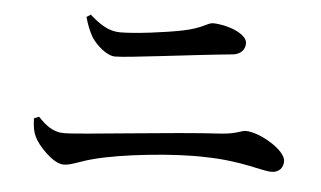

<svg xmlns="http://www.w3.org/2000/svg" viewBox="-42 -683 1085 649"><g transform="rotate(5 500.0 -359.0)"><path d="M773 -561C773 -594 703 -619 656 -619C638 -619 622 -599 557 -586C499 -574 396 -561 346 -561C309 -561 279 -579 242 -612L228 -603C235 -578 243 -557 255 -536C273 -509 308 -478 336 -478C379 -478 588 -506 732 -520C760 -523 773 -541 773 -561ZM93 -184C105 -157 158 -99 194 -99C220 -99 248 -115 292 -126C384 -151 566 -170 670 -166C793 -164 863 -136 896 -136C921 -136 936 -152 936 -175C936 -213 845 -266 798 -266C783 -266 770 -254 719 -250C554 -241 242 -205 186 -205C149 -205 123 -226 98 -253L81 -246C82 -217 85 -200 93 -184Z"/></g></svg>

Font: Source Han Serif CN SemiBold
Style: Regular
Weight: 600
Designer: Ryoko NISHIZUKA 西塚涼子 (kana & ideographs); Frank Grießhammer (Latin, Greek & Cyrillic); Wenlong ZHANG 张文龙 (bopomofo); San
Foundry: Adobe Systems Incorporated
Version: Version 1.000;PS 1;hotconv 16.6.53;makeotf.lib2.5.65590